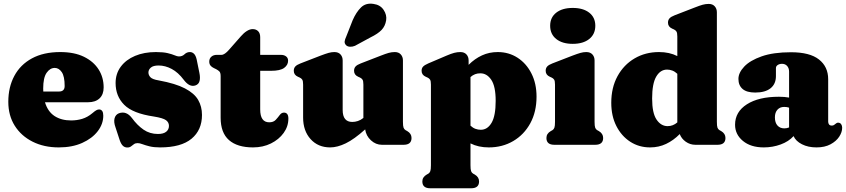

<svg xmlns="http://www.w3.org/2000/svg" viewBox="-20 -776 4534 1029"><path d="M535.5 -307.5Q535.5 -269.5 513.5 -248.8Q491.5 -228 452 -228H221Q236 -178 272.2 -154.2Q308.5 -130.5 361 -130.5Q392.5 -130.5 421 -139.2Q449.5 -148 474.5 -169Q488.5 -181 496.2 -185.2Q504 -189.5 511.5 -189.5Q533.5 -188.5 533.5 -156Q533.5 -111.5 503.8 -72.8Q474 -34 420.5 -10Q367 14 295 14Q215.5 14 154.5 -16.8Q93.5 -47.5 59 -102.2Q24.5 -157 24.5 -230.5Q24.5 -309 56.8 -369.2Q89 -429.5 151.2 -463.2Q213.5 -497 303 -497Q378 -497 429.8 -471.8Q481.5 -446.5 508.5 -403.8Q535.5 -361 535.5 -307.5ZM211.5 -301.5Q211.5 -293.5 212 -285.5H296Q326.5 -285.5 326.5 -315Q326.5 -367 311 -389.5Q295.5 -412 273.5 -412Q248 -412 229.8 -385.8Q211.5 -359.5 211.5 -301.5Z M830 -425Q801.5 -425 788.5 -413.8Q775.5 -402.5 775.5 -387.5Q775.5 -373.5 786.2 -362Q797 -350.5 831 -345Q921 -328.5 971.2 -302.2Q1021.5 -276 1042 -240.5Q1062.5 -205 1062.5 -160Q1062.5 -79 1006.5 -32.5Q950.5 14 838 14Q804 14 781.2 8.2Q758.5 2.5 743.5 -3.2Q728.5 -9 717.5 -9Q705.5 -9 697.8 -3.2Q690 2.5 682.2 8.5Q674.5 14.5 662.5 14.5Q648.5 14.5 638.8 5.5Q629 -3.5 621.5 -25L599.5 -92Q588.5 -122 594 -142Q599.5 -162 617.5 -169Q657 -183 687 -143.5Q716 -104 749.5 -81Q783 -58 826.5 -58Q856 -58 870.8 -70Q885.5 -82 885.5 -101.5Q885.5 -120 869.8 -131.8Q854 -143.5 804.5 -151.5Q692 -168 645.8 -214.2Q599.5 -260.5 599.5 -331Q599.5 -381 627.2 -418.5Q655 -456 703.8 -476.5Q752.5 -497 815.5 -497Q855 -497 878.8 -491.2Q902.5 -485.5 916.2 -479.5Q930 -473.5 939 -473.5Q957 -473.5 969 -485.2Q981 -497 998 -497Q1010 -497 1019.5 -488Q1029 -479 1034 -457.5L1048.5 -386Q1054 -360 1049.5 -342Q1045 -324 1027 -318Q995.5 -307.5 965 -348Q935 -388 900.2 -406.5Q865.5 -425 830 -425Z M1138 -405.5 1126.5 -411Q1114.5 -416.5 1108 -424.8Q1101.5 -433 1101.5 -446Q1101.5 -462.5 1112.8 -472.2Q1124 -482 1142 -482H1167Q1184 -482 1208.5 -510.5L1271 -581.5Q1286 -599 1302.5 -609.5Q1319 -620 1334 -620Q1352.5 -620 1363.5 -608.8Q1374.5 -597.5 1374.5 -576.5V-482H1485Q1502.5 -482 1513.2 -473.8Q1524 -465.5 1524 -450.5Q1524 -427.5 1502.8 -412Q1481.5 -396.5 1433 -396.5H1374.5V-189.5Q1374.5 -120.5 1423 -120.5Q1445.5 -120.5 1457.8 -133.8Q1470 -147 1479.5 -160Q1489 -173 1503 -172.5Q1525.5 -171.5 1525.5 -140.5Q1525.5 -98.5 1500.2 -63.5Q1475 -28.5 1432.2 -7.2Q1389.5 14 1336 14Q1252 14 1207.2 -25.2Q1162.5 -64.5 1162.5 -145V-367.5Q1162.5 -386 1156 -392.8Q1149.5 -399.5 1138 -405.5Z M1604.5 -146V-322.5Q1604.5 -342 1599.8 -349.2Q1595 -356.5 1586 -360.5L1577 -364.5Q1554.5 -374.5 1554.5 -396.5Q1554.5 -410.5 1562.5 -419.5Q1570.5 -428.5 1590 -436L1698.5 -478Q1725 -488 1740.8 -492.5Q1756.5 -497 1772 -497Q1793.5 -497 1805 -484.2Q1816.5 -471.5 1816.5 -452V-186.5Q1816.5 -122.5 1868 -122.5Q1883 -122.5 1898.2 -127.5Q1913.5 -132.5 1927.5 -144V-322.5Q1927.5 -342 1922.8 -349.2Q1918 -356.5 1909 -360.5L1900 -364.5Q1877.5 -374.5 1877.5 -396.5Q1877.5 -410.5 1885.5 -419.5Q1893.5 -428.5 1913 -436L2021.5 -478Q2047 -488 2063 -492.5Q2079 -497 2096 -497Q2116.5 -497 2128 -484.2Q2139.5 -471.5 2139.5 -452V-123.5Q2139.5 -100.5 2142.8 -91.8Q2146 -83 2153.5 -78.5L2162.5 -73.5Q2185.5 -60 2185.5 -36.5Q2185.5 0 2143 0H2027Q1994 0 1968 -24Q1942 -48 1937 -82.5Q1878 -29.5 1833 -7.8Q1788 14 1749.5 14Q1684.5 14 1644.5 -30.5Q1604.5 -75 1604.5 -146ZM1870 -667.5Q1889 -711 1914.8 -736.2Q1940.5 -761.5 1982 -755Q2018 -750 2036 -723Q2054 -696 2049.5 -667Q2044.5 -636 2025 -615.5Q2005.5 -595 1965.5 -575.5L1882.5 -530.5Q1869.5 -525 1856 -525.5Q1842.5 -526 1834.5 -534Q1825.5 -543.5 1827.2 -554.8Q1829 -566 1835 -578.5Z M2491.5 -452V-428.5Q2524.5 -461.5 2563.2 -479.2Q2602 -497 2647.5 -497Q2707 -497 2754 -466.5Q2801 -436 2828.2 -382.2Q2855.5 -328.5 2855.5 -258Q2855.5 -176.5 2822 -115.2Q2788.5 -54 2730.5 -20Q2672.5 14 2599.5 14Q2544 14 2501.5 -7.5V109.5Q2501.5 132.5 2504.8 141.2Q2508 150 2515.5 154.5L2524.5 159.5Q2547.5 173 2547.5 196.5Q2547.5 233 2505 233H2286Q2243.5 233 2243.5 196.5Q2243.5 173 2267 159.5L2276 154.5Q2283 150 2286.2 141.2Q2289.5 132.5 2289.5 109.5V-322.5Q2289.5 -342 2284.8 -349.2Q2280 -356.5 2271 -360.5L2262 -364.5Q2239.5 -374.5 2239.5 -396.5Q2239.5 -410.5 2247.5 -419Q2255.5 -427.5 2275 -436L2373.5 -478Q2398 -488.5 2414.5 -492.8Q2431 -497 2447 -497Q2468.5 -497 2480 -484.2Q2491.5 -471.5 2491.5 -452ZM2554 -383Q2524.5 -383.5 2501.5 -363V-102.5Q2514.5 -90.5 2528.2 -85.5Q2542 -80.5 2557 -80.5Q2592.5 -80.5 2614.5 -117.8Q2636.5 -155 2636.5 -235.5Q2636.5 -313.5 2612.8 -348.5Q2589 -383.5 2554 -383Z M3049.5 -541Q2993.5 -541 2961 -567Q2928.5 -593 2928.5 -638Q2928.5 -682.5 2961 -708Q2993.5 -733.5 3049.5 -733.5Q3105.5 -733.5 3138 -708Q3170.5 -682.5 3170.5 -638Q3170.5 -593 3138 -567Q3105.5 -541 3049.5 -541ZM3166.5 -452V-123.5Q3166.5 -100.5 3169.8 -91.8Q3173 -83 3180.5 -78.5L3189.5 -73.5Q3212.5 -60 3212.5 -36.5Q3212.5 0 3170 0H2951Q2908.5 0 2908.5 -36.5Q2908.5 -60 2932 -73.5L2941 -78.5Q2948 -83 2951.2 -91.8Q2954.5 -100.5 2954.5 -123.5V-322.5Q2954.5 -342 2949.8 -349.2Q2945 -356.5 2936 -360.5L2927 -364.5Q2904.5 -374.5 2904.5 -396.5Q2904.5 -410.5 2912.5 -419.5Q2920.5 -428.5 2940 -436L3048.5 -478Q3075 -488 3090.8 -492.5Q3106.5 -497 3122 -497Q3143.5 -497 3155 -484.2Q3166.5 -471.5 3166.5 -452Z M3256 -225Q3256 -306.5 3289.5 -367.8Q3323 -429 3381 -463Q3439 -497 3512 -497Q3567.5 -497 3610 -475.5V-580.5Q3610 -600 3605.2 -607.2Q3600.5 -614.5 3591.5 -618.5L3582.5 -622.5Q3560 -632.5 3560 -654.5Q3560 -668.5 3568 -677.5Q3576 -686.5 3595.5 -694L3704 -736Q3729.5 -746 3745.5 -750.5Q3761.5 -755 3778.5 -755Q3799 -755 3810.5 -742.2Q3822 -729.5 3822 -710V-123.5Q3822 -100.5 3825.2 -91.8Q3828.5 -83 3836 -78.5L3845 -73.5Q3868 -60 3868 -36.5Q3868 0 3825.5 0H3707Q3678.5 0 3655.2 -16.5Q3632 -33 3623 -57.5Q3589.5 -23.5 3550 -4.8Q3510.5 14 3464 14Q3404.5 14 3357.5 -16.5Q3310.5 -47 3283.2 -100.8Q3256 -154.5 3256 -225ZM3475 -248Q3475 -170 3498.8 -135Q3522.5 -100 3558 -100Q3587 -100 3610 -120V-380.5Q3597 -392.5 3583.2 -397.8Q3569.5 -403 3555 -403Q3519 -403 3497 -365.5Q3475 -328 3475 -248Z M3919.5 -107.5Q3919.5 -176.5 3982.8 -217Q4046 -257.5 4155 -257.5Q4185.5 -257.5 4209 -253V-392Q4209 -410.5 4198.8 -422.2Q4188.5 -434 4171 -434Q4158 -434 4148.2 -427.8Q4138.5 -421.5 4138.5 -411V-368Q4138.5 -326 4109.8 -303Q4081 -280 4027.5 -280Q3982 -280 3959.8 -299.2Q3937.5 -318.5 3937.5 -353Q3937.5 -386 3968.5 -419Q3999.5 -452 4062 -474Q4124.5 -496 4219.5 -496Q4320 -496 4369.2 -457.2Q4418.5 -418.5 4418.5 -351.5V-124Q4418.5 -115.5 4423 -109.2Q4427.5 -103 4438 -103Q4445 -103 4449.5 -106Q4454 -109 4457.5 -112Q4460.5 -114.5 4463.8 -116.5Q4467 -118.5 4471.5 -118.5Q4482.5 -118.5 4488 -110.5Q4493.5 -102.5 4493.5 -91.5Q4493.5 -67.5 4477.5 -43.2Q4461.5 -19 4430.8 -2.5Q4400 14 4356 14Q4311 14 4278 -2.8Q4245 -19.5 4233 -46.5Q4207 -17.5 4164 -1.8Q4121 14 4073.5 14Q4003.5 14 3961.5 -20.8Q3919.5 -55.5 3919.5 -107.5ZM4133 -147Q4133 -118.5 4146.8 -103.2Q4160.5 -88 4183.5 -88Q4196.5 -88 4209 -93V-199Q4197.5 -203 4183 -203Q4160 -203 4146.5 -188Q4133 -173 4133 -147Z"/></svg>

Font: Fraunces 9pt S050 Black
Style: Regular
Weight: 900
Version: Version 1.000; ttfautohint (v1.8.3)